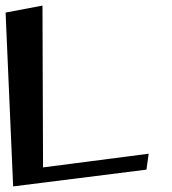

<svg xmlns="http://www.w3.org/2000/svg" viewBox="-75 -633 615 687"><path d="M449 -26 457 -83 79 -34 77 -613 -55 -588 -28 34Z"/></svg>

Font: Gamestation Warped
Style: Regular
Weight: 400
Designer: Jonas Hecksher
Foundry: Jonas Hecksher, Playtypeª, e-types AS
Version: Version 1.003